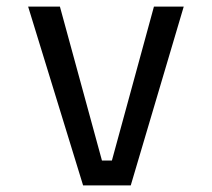

<svg xmlns="http://www.w3.org/2000/svg" viewBox="-20 -560 640 580"><path d="M65 -540H161L288 -75H318L445 -540H535L375 0H231Z"/></svg>

Font: Sligoil Micro
Style: Regular
Weight: 400
Designer: Ariel Martín Pérez
Foundry: Igor Stepanchenko
Version: Version 1.001